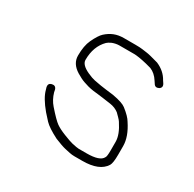

<svg xmlns="http://www.w3.org/2000/svg" viewBox="-107 -571 672 666"><g transform="rotate(30 229.0 -238.5)"><path d="M403 -370C411 -375.3 412.4 -382.3 407 -391L401 -400C390.6 -419.1 374.3 -433.5 352.1 -443C327 -450.2 310.7 -454.2 303.1 -455C297.1 -455.7 291.4 -456.5 285 -457.5C278.3 -458.5 268.5 -459 255.6 -459H210C181.5 -459 160.2 -450 140.4 -432.1C132.4 -424.9 123.5 -411.1 113.9 -390.7C106.2 -374.4 102.4 -353.2 102.4 -327C102.4 -305.4 113.5 -287.8 135.7 -274.2C148.6 -266.4 159.5 -261 168.4 -258L187.5 -252C195 -250 202.5 -248.5 210 -247.5C217.5 -246.5 224.8 -245.7 231.9 -245C239 -244.3 245.4 -243.5 251.3 -242.5C257.1 -241.5 267.5 -240 282.6 -238.1C296.2 -236.1 307.1 -231.4 317.1 -224L329.6 -211.5C334.6 -206.5 338.1 -202.3 340.1 -199C356.7 -174 365.1 -152 365.1 -133V-99C365.1 -81.7 363.7 -71.7 361.1 -69C354.1 -55 333.1 -48 298.1 -48H266.3C261.7 -48 252.1 -49.7 237.5 -53C231.7 -54.3 219.7 -58.5 201.6 -65.6C183.4 -72.7 171.7 -79.2 163.4 -85C154.2 -91.5 139.1 -106.7 118.1 -130.7C107.2 -143.1 99.3 -157.9 94.4 -175L92.4 -185C89.3 -194.4 83 -197.9 73.4 -195.5C64.5 -193.3 60.8 -187.4 62.4 -178L65.4 -168C70.1 -149.3 83.2 -127 104.9 -101C109.9 -95 117.4 -86.7 127.5 -76C137.6 -65.4 155.8 -53.3 182.4 -39.8C202.2 -31.7 216.9 -26.6 226.3 -24.5C233.8 -22.8 240.6 -21.3 246.9 -20C253.1 -18.7 259.6 -18 266.3 -18H298.1C343.3 -18 373.5 -30.2 388.6 -54.5C392.9 -61.5 395.1 -76.3 395.1 -99V-133C395.1 -158 385.4 -185 366.1 -214C360.1 -224.7 347.9 -237.2 329.6 -251.5C320.6 -258.5 303.6 -264.5 275.6 -269.5C269.4 -270.5 259.6 -271.7 246.2 -273.1C232.8 -274.6 216.1 -277.3 196.1 -281.3C188.6 -282.8 178.1 -286.4 165.9 -292C143.6 -302.3 132.4 -314 132.4 -327C132.4 -363 143.1 -391.7 164.4 -413C167.8 -416.3 173.4 -419.8 181.4 -423.5C191.3 -427.2 200.8 -429 210 -429H268.3C278.8 -429 297.1 -426.2 320.6 -420.5C330.2 -418.2 337.1 -416.3 341.1 -415C354.9 -409.4 366.6 -399.1 376.1 -384L382.1 -375C386.8 -367 393.8 -365.4 403 -370Z"/></g></svg>

Font: Proton
Style: ExBdExt
Weight: 500
Version: Version 1.017